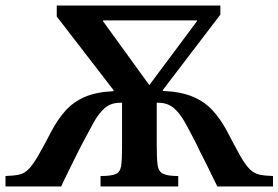

<svg xmlns="http://www.w3.org/2000/svg" viewBox="-39 -677 1011 697"><path d="M608 0H326V-38Q364 -38 380.5 -45Q397 -52 400.5 -73.5Q404 -95 404 -139V-304H398Q363 -304 341 -284.5Q319 -265 301 -232.5Q283 -200 262 -160Q258 -153 246 -129Q234 -105 220 -76.5Q206 -48 195 -25.5Q184 -3 183 0H-19V-38Q11 -39 30 -43Q49 -47 64.5 -62.5Q80 -78 99.5 -111.5Q119 -145 149 -203Q171 -244 198.5 -275Q226 -306 267.5 -324.5Q309 -343 373 -346V-350L167 -617V-657H761V-624L552 -350V-347Q619 -344 662 -325.5Q705 -307 733.5 -275.5Q762 -244 784 -203Q814 -145 833 -111.5Q852 -78 868 -62.5Q884 -47 903 -43Q922 -39 952 -38V0H750Q748 -3 737.5 -25.5Q727 -48 712.5 -76.5Q698 -105 686 -129Q674 -153 671 -160Q650 -201 632 -233.5Q614 -266 591.5 -285Q569 -304 535 -304H530V-164Q530 -161 530 -157Q530 -153 530 -150Q530 -103 533 -79Q536 -55 552.5 -46.5Q569 -38 608 -38ZM335 -600 503 -368 676 -600V-603H335Z"/></svg>

Font: STIX Two Text SemiBold
Style: Regular
Weight: 600
Designer: Ross Mills, John Hudson & Paul Hanslow, Tiro Typeworks Ltd; with prior portions MicroPress Inc., and Coen Hoffman.
Foundry: Tiro Typeworks Ltd
Version: Version 2.13 b171